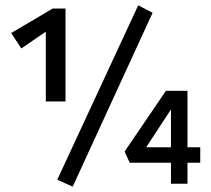

<svg xmlns="http://www.w3.org/2000/svg" viewBox="-20 -690 791 721"><path d="M226 -658V-309H152V-571L60 -508L22 -566L178 -658ZM195 -15 499 -670 553 -642 253 11ZM732 -79H684V0H622V-79H467L448 -121L603 -349H684V-137H732ZM622 -137V-279L529 -137Z"/></svg>

Font: Ysabeau Semibold
Style: Regular
Weight: 600
Designer: Christian Thalmann (Catharsis Fonts)
Version: Version 0.003